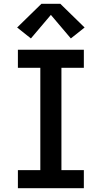

<svg xmlns="http://www.w3.org/2000/svg" viewBox="-20 -999 540 1019"><path d="M75 0V-96H194V-639H75V-735H425V-639H306V-96H425V0ZM144 -795 71 -853 200 -979H300L429 -853L356 -795L250 -920Z"/></svg>

Font: Iosevka Slab
Style: Bold
Weight: 700
Monospace: yes
Designer: Belleve Invis
Foundry: Belleve Invis
Version: Version 11.1.1; ttfautohint (v1.8.3)